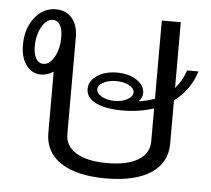

<svg xmlns="http://www.w3.org/2000/svg" viewBox="-46 -616 741 675"><g transform="rotate(5 325.0 -278.5)"><path d="M566 -284V-132Q566 -64 510 -27Q454 10 351 10Q248 10 192 -27Q136 -64 136 -132V-348Q116 -334 92 -334Q60 -334 40 -361Q20 -388 20 -432Q20 -490 50 -528.5Q80 -567 125 -567Q161 -567 182 -542Q203 -517 203 -475V-133Q203 -91 242 -67.5Q281 -44 351 -44Q421 -44 460 -67.5Q499 -91 499 -133V-250Q448 -233 389 -233Q328 -233 294 -250Q260 -267 260 -298Q260 -326 288 -345Q316 -364 358 -364Q400 -364 428 -345.5Q456 -327 456 -300Q456 -284 442 -270Q471 -274 499 -284V-560H566V-328Q590 -355 603 -393H643Q623 -327 566 -284ZM152 -471Q152 -499 143 -514Q134 -529 118 -529Q95 -529 78.5 -500Q62 -471 62 -431Q62 -403 71.5 -387.5Q81 -372 97 -372Q120 -372 136 -401.5Q152 -431 152 -471ZM422 -300Q422 -314 403.5 -324Q385 -334 357 -334Q331 -334 312.5 -324Q294 -314 294 -300Q294 -285 313 -274.5Q332 -264 358 -264Q384 -264 403 -274.5Q422 -285 422 -300Z"/></g></svg>

Font: KoHo
Style: Regular
Weight: 400
Version: Version 1.000; ttfautohint (v1.6)